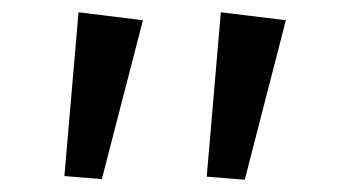

<svg xmlns="http://www.w3.org/2000/svg" viewBox="-20 -758 552 313"><path d="M213 -725 146 -466 85 -471 108 -738ZM446 -725 379 -465 317 -470 340 -738Z"/></svg>

Font: BioRhyme Expanded
Style: Regular
Weight: 400
Width: 7
Designer: Aoife Mooney
Foundry: Aoife Mooney Type
Version: Version 1.001